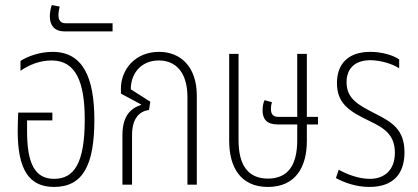

<svg xmlns="http://www.w3.org/2000/svg" viewBox="-20 -730 1653 759"><path d="M194 9C309 9 353 -80 353 -256C353 -425 307 -525 188 -525C137 -525 88 -507 61 -489V-450C96 -475 140 -491 184 -491C281 -491 315 -404 315 -257C315 -85 273 -23 194 -23C118 -23 87 -83 87 -212V-254H187V-285H52C51 -265 50 -233 50 -212C50 -59 95 9 194 9Z M235 -606H425V-638H239C219 -638 211 -651 211 -671C211 -682 214 -696 216 -704L185 -710C180 -699 177 -679 177 -665C177 -632 193 -606 235 -606Z M464 0H502V-196C502 -264 533 -291 569 -295L574 -328L497 -377C497 -441 539 -491 608 -491C674 -491 721 -445 721 -346V0H758V-352C758 -466 694 -525 609 -525C513 -525 458 -454 458 -380V-360L538 -317L537 -315C497 -302 464 -272 464 -196Z M1039 9C1148 9 1193 -69 1193 -173V-238H1237V-268H1193V-517H1155V-268H1080C1059 -268 1051 -279 1051 -300C1051 -310 1053 -320 1055 -326L1026 -334C1021 -325 1018 -310 1018 -293C1018 -259 1035 -238 1078 -238H1155V-176C1155 -78 1119 -24 1039 -24C960 -24 923 -78 923 -176V-517H886V-173C886 -69 931 9 1039 9Z M1440 9C1536 9 1579 -44 1579 -128C1579 -219 1528 -248 1463 -281C1397 -315 1350 -339 1350 -405C1350 -458 1382 -492 1444 -492C1487 -492 1534 -476 1558 -460V-495C1536 -511 1491 -525 1444 -525C1356 -525 1312 -477 1312 -402C1312 -320 1361 -290 1442 -251C1498 -224 1541 -198 1541 -126C1541 -59 1501 -23 1442 -23C1396 -23 1350 -42 1319 -59L1308 -26C1341 -8 1388 9 1440 9Z"/></svg>

Font: Noto Sans Thai UI ExtCond ExtLt
Style: Regular
Weight: 200
Width: 2
Designer: Monotype Design Team
Foundry: Monotype Imaging Inc.
Version: Version 2.000